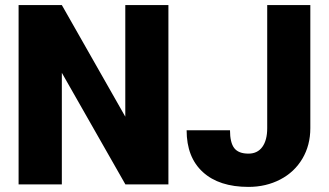

<svg xmlns="http://www.w3.org/2000/svg" viewBox="-20 -731 1304 761"><path d="M647.5 0H477.1L225.1 -442.4V0H53.7V-710.9H225.1L476.6 -268.6V-710.9H647.5ZM1039.1 -710.9H1210V-223.1Q1210 -155.3 1178.5 -102.1Q1147 -48.8 1090.6 -19.5Q1034.2 9.8 964.8 9.8Q848.6 9.8 784.2 -48.8Q719.7 -107.4 719.7 -214.8H891.6Q891.6 -166 908.4 -144Q925.3 -122.1 964.8 -122.1Q1000.5 -122.1 1019.8 -148.7Q1039.1 -175.3 1039.1 -223.1Z"/></svg>

Font: Roboto Black
Style: Regular
Weight: 900
Designer: Google
Version: Version 2.134; 2016